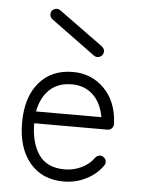

<svg xmlns="http://www.w3.org/2000/svg" viewBox="-50 -705 566 758"><g transform="rotate(5 232.5 -325.5)"><path d="M230 13Q145 13 96 -45.5Q47 -104 47 -204Q47 -305 96 -363Q145 -421 230 -421Q304 -421 354.5 -370Q405 -319 409 -232V-229Q409 -220 402 -213Q396 -206 385 -206H95Q95 -129 127.5 -82Q160 -35 230 -35Q266 -35 297.5 -50.5Q329 -66 346 -91Q352 -99 361.5 -101Q371 -103 379 -97Q387 -92 389 -82Q391 -72 385 -64Q361 -29 319.5 -8Q278 13 230 13ZM98 -253H357Q347 -310 313.5 -341Q280 -372 230 -372Q176 -372 142.5 -341Q109 -310 98 -253ZM306 -493 131 -621Q123 -627 121.5 -636.5Q120 -646 125 -654Q132 -662 141.5 -663.5Q151 -665 159 -659L334 -532Q352 -517 340 -498Q334 -490 324 -488.5Q314 -487 306 -493Z"/></g></svg>

Font: Zen Kurenaido
Style: Regular
Weight: 400
Designer: Yoshimichi Ohira
Foundry: Positype
Version: Version 1.001